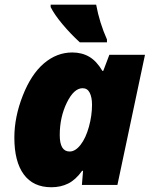

<svg xmlns="http://www.w3.org/2000/svg" viewBox="-20 -786 647 816"><path d="M275.9 -142.1Q300.3 -142.1 322.5 -170.7Q344.7 -199.2 357.9 -247.1Q371.1 -294.9 371.1 -340.8Q371.1 -372.6 361.3 -391.8Q351.6 -411.1 331.1 -411.1Q293.9 -411.1 263.9 -349.4Q233.9 -287.6 233.9 -211.9Q233.9 -142.1 275.9 -142.1ZM479 0H328.1L333 -60.1H329.1Q301.8 -22 270 -6.1Q238.3 9.8 198.2 9.8Q121.1 9.8 81.1 -44.7Q41 -99.1 41 -201.2Q41 -288.6 76.7 -379.4Q112.3 -470.2 166.7 -516.6Q221.2 -563 287.1 -563Q328.1 -563 359.4 -544.7Q390.6 -526.4 415 -484.9H418.9L444.8 -553.2H596.2ZM434.6 -606H319.3Q279.3 -642.6 245.1 -683.6Q210.9 -724.6 195.3 -755.9V-766.1H388.7Q402.8 -689.5 434.6 -618.2Z"/></svg>

Font: Open Sans Extrabold
Style: Italic
Weight: 800
Italic angle: -12°
Foundry: Ascender Corporation
Version: Version 1.10